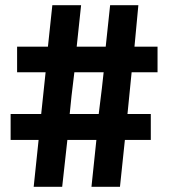

<svg xmlns="http://www.w3.org/2000/svg" viewBox="-20 -721 659 741"><path d="M139 -281 156 -442H46V-541H165L182 -701H293L276 -541H388L405 -701H514L499 -541H588V-442H488L472 -281H562V-181H462L443 0H333L352 -181H240L220 0H110L129 -181H21V-281ZM380 -442H267Q254 -339 249 -281H361Q376 -400 380 -442Z"/></svg>

Font: Gudea
Style: Bold
Weight: 700
Designer: Agustina Mingote
Foundry: Agustina Mingote
Version: Version 1.002